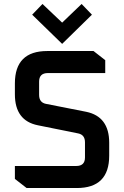

<svg xmlns="http://www.w3.org/2000/svg" viewBox="-20 -947 625 967"><path d="M55 -46V-111H364Q408 -111 408 -154V-230Q408 -268 374 -275L171 -316Q55 -339 55 -472V-527Q55 -690 218 -690H451L510 -644V-579H221Q177 -579 177 -536V-469Q177 -431 211 -424L414 -384Q530 -360 530 -228V-163Q530 0 367 0H114ZM142 -873 194 -927 293 -833 391 -927 443 -873 293 -726Z"/></svg>

Font: Oxanium ExtraLight SemiBold
Style: Regular
Weight: 600
Version: Version 2.000